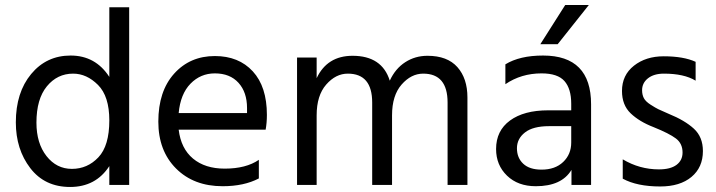

<svg xmlns="http://www.w3.org/2000/svg" viewBox="-20 -736 2851 764"><path d="M125 -248Q125 -166 165 -115Q205 -64 266 -64Q328 -64 371.5 -110Q415 -156 415 -257Q415 -353 370 -398Q325 -443 271 -443Q208 -443 166.5 -392.5Q125 -342 125 -248ZM494 0H415V-75Q361 8 259 8Q158 8 100.5 -67Q43 -142 43 -249Q43 -368 104 -441.5Q165 -515 261 -515Q360 -515 415 -430V-707H494Z M1010 -26Q951 5 866 5Q751 5 680.5 -65.5Q610 -136 610 -252Q610 -373 673 -443Q736 -513 835 -513Q930 -513 986 -452Q1042 -391 1042 -279Q1042 -247 1037 -220H691Q700 -145 748 -105Q796 -65 874 -65Q959 -65 1010 -100ZM835 -444Q778 -444 738 -403Q698 -362 691 -286H963V-306Q963 -369 929 -406.5Q895 -444 835 -444Z M1840 0H1761V-328Q1761 -443 1664 -443Q1616 -443 1578 -399.5Q1540 -356 1540 -277V0H1461V-328Q1461 -443 1364 -443Q1316 -443 1278 -399.5Q1240 -356 1240 -277V0H1162V-507H1240V-425Q1282 -514 1383 -514Q1500 -514 1531 -415Q1553 -463 1592.5 -488.5Q1632 -514 1681 -514Q1760 -514 1800 -469Q1840 -424 1840 -348Z M2135 -61Q2189 -61 2221 -91.5Q2253 -122 2253 -169V-234H2165Q2101 -234 2069 -209Q2037 -184 2037 -146Q2037 -108 2062 -84.5Q2087 -61 2135 -61ZM2254 -60Q2215 5 2112 5Q2041 5 1997.5 -37Q1954 -79 1954 -143Q1954 -216 2009.5 -256.5Q2065 -297 2161 -297H2253V-323Q2253 -383 2226 -413.5Q2199 -444 2135 -444Q2054 -444 1991 -401V-480Q2048 -515 2141 -515Q2332 -515 2332 -321V0H2254ZM2199 -560H2130L2229 -716H2323Z M2777 -135Q2777 -70 2731.5 -32Q2686 6 2607 6Q2515 6 2458 -25V-102Q2525 -62 2602 -62Q2648 -62 2672 -80Q2696 -98 2696 -129Q2696 -165 2669.5 -185Q2643 -205 2581 -230Q2524 -252 2489.5 -285Q2455 -318 2455 -374Q2455 -437 2502.5 -474.5Q2550 -512 2621 -512Q2700 -512 2748 -490V-415Q2702 -443 2622 -443Q2582 -443 2558.5 -424.5Q2535 -406 2535 -377Q2535 -359 2542 -345.5Q2549 -332 2569.5 -319Q2590 -306 2599.5 -301.5Q2609 -297 2641 -283Q2705 -257 2741 -224Q2777 -191 2777 -135Z"/></svg>

Font: Hind Guntur
Style: Regular
Weight: 400
Designer: Manushi Parikh, Hitesh Malaviya
Foundry: Indian Type Foundry
Version: Version 1.002;PS 1.0;hotconv 1.0.86;makeotf.lib2.5.63406; tt